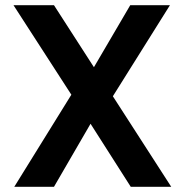

<svg xmlns="http://www.w3.org/2000/svg" viewBox="-20 -720 712 740"><path d="M35 0 255 -355 32 -700H188L342 -461L482 -700H635L415 -349L640 0H484L329 -243L188 0Z"/></svg>

Font: DM Sans 11pt
Style: Bold
Weight: 700
Version: Version 4.004;gftools[0.9.30]